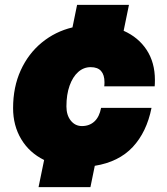

<svg xmlns="http://www.w3.org/2000/svg" viewBox="-20 -678 690 792"><path d="M162 -18Q101 -48 67.5 -104Q34 -160 34 -232Q34 -319 65.5 -388Q97 -457 152.5 -502.5Q208 -548 279 -565L298 -658H512L490 -551Q551 -524 585 -472Q619 -420 619 -348Q619 -331 618 -322H410Q411 -328 411 -339Q411 -369 397 -385Q383 -401 354 -401Q325 -401 302.5 -381Q280 -361 267 -324.5Q254 -288 254 -239Q254 -203 272 -180.5Q290 -158 318 -158Q349 -158 369.5 -177Q390 -196 397 -233H605Q585 -133 527.5 -71.5Q470 -10 371 6L353 94H139Z"/></svg>

Font: Azeret Mono Black
Style: Italic
Weight: 900
Italic angle: -12°
Designer: Martin Vácha
Foundry: Displaay
Version: Version 1.000; Glyphs 3.0.3, build 3074